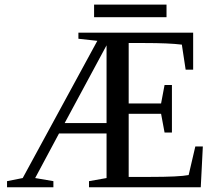

<svg xmlns="http://www.w3.org/2000/svg" viewBox="-20 -793 929 813"><path d="M356.9 -25.9 431.2 -39.1V-228H230L128.9 -39.1L206.1 -25.9V0H9.8V-25.9L76.2 -39.1L392.1 -620.1L312 -628.9V-654.8H797.9V-498H766.1L750 -604Q695.3 -610.8 591.8 -610.8H524.9V-355H662.1L676.8 -433.1H708V-231.9H676.8L662.1 -311H524.9V-43.9H613.8Q739.7 -43.9 778.8 -51.8L807.1 -172.9H838.9L830.1 0H356.9ZM431.2 -272V-601.1L253.9 -272ZM378.4 -720.2V-773.4H685.1V-720.2Z"/></svg>

Font: Times New Roman
Style: Regular
Weight: 400
Designer: Steve Matteson
Foundry: Ascender Corporation
Version: Version 2.00.3